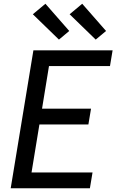

<svg xmlns="http://www.w3.org/2000/svg" viewBox="-20 -1003 640 1023"><path d="M37 0 158 -735H580L566 -651H241L204 -424H465L451 -340H190L148 -84H473L459 0ZM490 -792 351 -927 418 -983 545 -838ZM294 -792 155 -927 222 -983 349 -838Z"/></svg>

Font: Iosevka Medium Extended
Style: Italic
Weight: 500
Width: 7
Italic angle: -9°
Monospace: yes
Designer: Belleve Invis
Foundry: Belleve Invis
Version: Version 32.5.0; ttfautohint (v1.8.4)